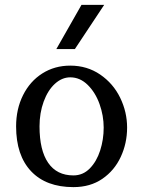

<svg xmlns="http://www.w3.org/2000/svg" viewBox="-20 -773 587 787"><path d="M268 -456Q308 -456 339.5 -425Q371 -394 388 -346.5Q405 -299 405 -250Q405 -201 390.5 -156Q376 -111 348 -82.5Q320 -54 281 -54Q213 -54 177.5 -105.5Q142 -157 142 -255Q142 -310 159 -356.5Q176 -403 205 -429.5Q234 -456 268 -456ZM46 -255Q46 -136 107.5 -71Q169 -6 281 -6Q350 -6 399.5 -40Q449 -74 475 -130Q501 -186 501 -250Q501 -314 472.5 -372.5Q444 -431 390.5 -467.5Q337 -504 268 -504Q204 -504 153.5 -472Q103 -440 74.5 -383Q46 -326 46 -255ZM407 -753H314L211 -572H287Z"/></svg>

Font: LXGW Marker Gothic
Style: Regular
Weight: 400
Version: Version 1.001